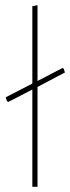

<svg xmlns="http://www.w3.org/2000/svg" viewBox="-20 -722 271 742"><path d="M221 -459 226 -457 231 -442 125 -386V0H105V-376L12 -328L7 -331L2 -346L105 -399V-698L125 -702V-409Z"/></svg>

Font: Alegreya Sans Thin
Style: Regular
Weight: 100
Designer: Juan Pablo del Peral
Foundry: Huerta Tipografica
Version: Version 2.007